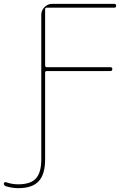

<svg xmlns="http://www.w3.org/2000/svg" viewBox="-124 -750 701 1000"><path d="M-29 230Q-60 230 -93 220Q-104 216 -104 206Q-104 202 -100.5 200Q-97 198 -93 199Q-62 210 -29 210Q35 210 63 179.5Q91 149 91 80V-673Q91 -696 108 -713Q125 -730 148 -730H471Q481 -730 481 -720Q481 -710 471 -710H120Q111 -710 111 -702V-409Q111 -400 120 -400H451Q461 -400 461 -390Q461 -380 451 -380H120Q111 -380 111 -371V80Q111 158 77.5 194Q44 230 -29 230Z"/></svg>

Font: Rounded Mplus 1c Thin
Style: Regular
Weight: 250
Version: Version 1.059.20150529